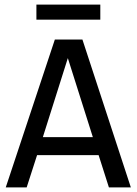

<svg xmlns="http://www.w3.org/2000/svg" viewBox="-20 -809 590 829"><path d="M544.9 0 335.9 -638.2H216.8L4.9 0H95.2L140.1 -139.2H405.8L450.2 0ZM380.9 -216.8H165L272.9 -558.1ZM413.1 -724.1V-789.1H137.2V-724.1ZM0 -638.2Z"/></svg>

Font: CodeNewRoman Nerd Font Mono
Style: Regular
Weight: 400
Monospace: yes
Designer: Sam Radian
Foundry: Code New Roman
Version: Version 2.00 November 29, 2014;Nerd Fonts 3.2.1